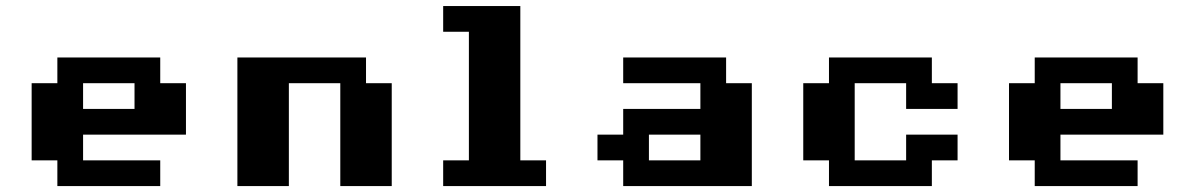

<svg xmlns="http://www.w3.org/2000/svg" viewBox="-20 -628 4033 648"><path d="M434 -347.2H260.4V-260.4H434ZM260.4 -173.6V-86.8H520.8V0H173.6V-86.8H86.8V-347.2H173.6V-434H520.8V-347.2H607.6V-173.6Z M954.9 0H781.2V-434H1215.3V-347.2H1302.1V0H1128.5V-347.2H954.9Z M1475.7 0V-86.8H1562.5V-520.8H1475.7V-607.6H1736.1V-86.8H1822.9V0Z M2083.3 0V-86.8H1996.5V-173.6H2083.3V-260.4H2343.8V-347.2H2083.3V-434H2430.6V-347.2H2517.4V0ZM2170.1 -86.8H2343.8V-173.6H2170.1Z M3038.2 -173.6H3211.8V-86.8H3125V0H2777.8V-86.8H2691V-347.2H2777.8V-434H3125V-347.2H3211.8V-260.4H3038.2V-347.2H2864.6V-86.8H3038.2Z M3732.6 -347.2H3559V-260.4H3732.6ZM3559 -173.6V-86.8H3819.4V0H3472.2V-86.8H3385.4V-347.2H3472.2V-434H3819.4V-347.2H3906.2V-173.6Z"/></svg>

Font: 8-bit Operator+ 8
Style: Bold
Weight: 700
Designer: GrandChaos9000
Version: Version 1.3.0 - August 1, 2014